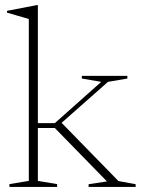

<svg xmlns="http://www.w3.org/2000/svg" viewBox="-20 -733 552 753"><path d="M214.5 -245 215 -258 444.5 -23 512 -10.5V0H327.5V-10.5L399.5 -21.5L195 -231H118V-250H195L377 -412L301 -425V-435.5H479.5V-425L403.5 -412ZM128.5 -23.5 204 -11V0H17V-11L93 -23.5V-658.5Q86.5 -660.5 73.8 -664.2Q61 -668 44 -672.8Q27 -677.5 7.5 -683.5V-690.5L124.5 -713H128.5V-657.5Z"/></svg>

Font: Newsreader 24pt ExtraLight
Style: Regular
Weight: 250
Designer: Hugues Gentile
Foundry: Production Type
Version: Version 1.003